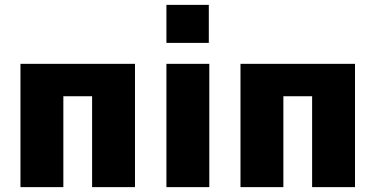

<svg xmlns="http://www.w3.org/2000/svg" viewBox="-20 -768 1541 788"><path d="M64 0V-506H534V0H358V-373H240V0Z M663 -592V-748H837V-592ZM663 0V-506H839V0Z M967 0V-506H1437V0H1261V-373H1143V0Z"/></svg>

Font: Nunito Sans 7pt Condensed Black
Style: Regular
Weight: 900
Width: 3
Designer: Vernon Adams
Foundry: Vernon Adams
Version: Version 3.101;gftools[0.9.27]